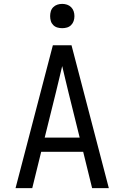

<svg xmlns="http://www.w3.org/2000/svg" viewBox="-20 -968 640 988"><path d="M60 0 252 -735H348L540 0H454L408 -187H192L146 0ZM390 -260 333 -490Q325 -524 316.5 -558.5Q308 -593 300 -628Q292 -593 283.5 -558.5Q275 -524 267 -490L210 -260ZM300 -823Q287 -823 275 -826.5Q263 -830 254 -839Q245 -848 241.5 -860Q238 -872 238 -885Q238 -898 241.5 -910Q245 -922 254 -931Q263 -940 275 -944Q287 -948 300 -948Q313 -948 325 -944Q337 -940 346 -931Q355 -922 359 -910Q363 -898 363 -885Q363 -872 359 -860Q355 -848 346 -839Q337 -830 325 -826.5Q313 -823 300 -823Z"/></svg>

Font: R Plex Mono
Style: Regular
Weight: 400
Monospace: yes
Designer: Belleve Invis
Foundry: Belleve Invis
Version: Version 31.8.0